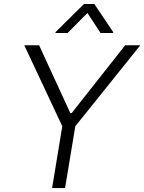

<svg xmlns="http://www.w3.org/2000/svg" viewBox="-20 -958 735 978"><path d="M103.7 -727.3H179.3L338.1 -382.1H345.2L617.5 -727.3H694.6L363.6 -315L311.4 0H245.4L297.2 -315ZM324.2 -789.8H262.4L263.1 -794.7L407.7 -937.5H460.6L556.5 -794.7L556.1 -789.8H492.2L425.4 -892Z"/></svg>

Font: Karasuma Gothic
Style: Light Italic
Weight: 300
Italic angle: 9.39998°
Designer: Rasmus Andersson / Ryoko Nishizuka
Foundry: rsms
Version: Version 1.00